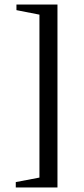

<svg xmlns="http://www.w3.org/2000/svg" viewBox="-20 -742 372 852"><path d="M235 -722V90H50V66L155 46V-677L53 -697V-722Z"/></svg>

Font: Constantine
Style: Regular
Weight: 400
Designer: Dukom Design
Version: Version 1.001;PS 001.001;hotconv 1.0.56;makeotf.lib2.0.21325